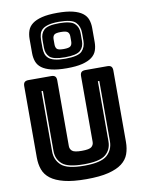

<svg xmlns="http://www.w3.org/2000/svg" viewBox="-118 -1217 981 1311"><g transform="rotate(-10 373.0 -561.5)"><path d="M682 -189Q682 -143 668.5 -105.5Q655 -68 620.5 -41.5Q586 -15 526 0Q466 15 373 15Q280 15 220 0Q160 -15 125.5 -41.5Q91 -68 77.5 -105.5Q64 -143 64 -189V-684Q64 -703 72.5 -711.5Q81 -720 100 -720H257Q276 -720 284.5 -711.5Q293 -703 293 -684V-228Q293 -208 308 -194.5Q323 -181 375 -181Q428 -181 443 -194.5Q458 -208 458 -228V-684Q458 -703 466.5 -711.5Q475 -720 494 -720H646Q665 -720 673.5 -711.5Q682 -703 682 -684ZM174 -630V-213Q174 -153 215.5 -115.5Q257 -78 374 -78Q491 -78 533 -115.5Q575 -153 575 -213V-630H565V-213Q565 -157 525 -122.5Q485 -88 374 -88Q263 -88 223.5 -122.5Q184 -157 184 -213V-630ZM590 -995V-897Q590 -865 580.5 -838.5Q571 -812 546.5 -793.5Q522 -775 480 -764.5Q438 -754 373 -754Q308 -754 266 -764.5Q224 -775 199.5 -793.5Q175 -812 165.5 -838.5Q156 -865 156 -897V-995Q156 -1027 165.5 -1053.5Q175 -1080 199.5 -1098.5Q224 -1117 266 -1127.5Q308 -1138 373 -1138Q438 -1138 480 -1127.5Q522 -1117 546.5 -1098.5Q571 -1080 580.5 -1053.5Q590 -1027 590 -995ZM232 -920Q232 -898 237.5 -879.5Q243 -861 258 -847.5Q273 -834 301 -827Q329 -820 373 -820Q462 -820 489 -847.5Q516 -875 516 -920V-975Q516 -1019 489 -1047.5Q462 -1076 373 -1076Q329 -1076 301 -1068.5Q273 -1061 258 -1048Q243 -1035 237.5 -1016Q232 -997 232 -975ZM373 -1066Q453 -1066 479.5 -1041Q506 -1016 506 -975V-920Q506 -878 479.5 -854Q453 -830 373 -830Q293 -830 267.5 -854Q242 -878 242 -920V-975Q242 -1017 267.5 -1041.5Q293 -1066 373 -1066ZM433 -930V-965Q433 -984 422 -994.5Q411 -1005 374 -1005Q337 -1005 327 -994.5Q317 -984 317 -965V-930Q317 -908 327 -897.5Q337 -887 374 -887Q411 -887 422 -897.5Q433 -908 433 -930Z"/></g></svg>

Font: Bungee Inline
Style: Regular
Weight: 400
Version: Version 1.000;PS 1.0;hotconv 1.0.72;makeotf.lib2.5.5900